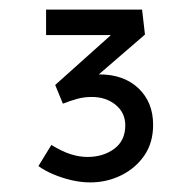

<svg xmlns="http://www.w3.org/2000/svg" viewBox="-20 -792 382 400"><path d="M168 -412Q149 -412 129.5 -416.5Q110 -421 92 -428.5Q74 -436 60 -446L87 -490Q110 -476 128 -470.5Q146 -465 162 -465Q195 -465 218 -482Q241 -499 241 -531Q241 -557 221 -573.5Q201 -590 171 -590Q155 -590 140.5 -586Q126 -582 111 -576L95 -615L219 -726L228 -719H76V-772H276L282 -720L172 -625L150 -624Q160 -630 170 -633.5Q180 -637 187 -637Q238 -637 268.5 -608Q299 -579 299 -532Q299 -495 281 -468.5Q263 -442 233 -427Q203 -412 168 -412Z"/></svg>

Font: Lexend Exa Light
Style: Regular
Weight: 300
Designer: Bonnie Shaver-Troup, Thomas Jockin
Foundry: Lexend
Version: Version 1.007